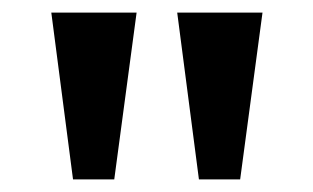

<svg xmlns="http://www.w3.org/2000/svg" viewBox="-20 -760 498 305"><path d="M361.5 -475H296L261.5 -740H397ZM161.5 -475H96L61.5 -740H197Z"/></svg>

Font: 1883 Sans SemiBold
Style: Regular
Weight: 600
Designer: 1883 Sans project is a fork of Public Sans.
Version: Version 1.009